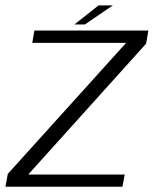

<svg xmlns="http://www.w3.org/2000/svg" viewBox="-32 -706 596 726"><path d="M-11.5 0H431L439.5 -46H76L76.5 -48L520.5 -541L529 -590.5H98L90 -544H445L444.5 -543.5L-2.5 -48.5ZM249.5 -613.5H289L394.5 -685.5H340.5Z"/></svg>

Font: Anybody SemiExpanded Light
Style: Italic
Weight: 300
Width: 6
Italic angle: -10°
Version: Version 1.113;gftools[0.9.25]